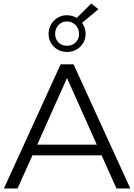

<svg xmlns="http://www.w3.org/2000/svg" viewBox="-20 -1063 757 1083"><path d="M553 -187H163L79 0H2L322 -700H395L715 0H637ZM526 -247 358 -623 190 -247ZM443 -934Q463 -906 463 -872Q463 -830 433 -800Q403 -770 358 -770Q313 -770 283.5 -800Q254 -830 254 -872Q254 -915 284 -946Q314 -977 358 -977Q386 -977 413 -962L495 -1043L535 -1011ZM426 -872Q426 -901 406.5 -921.5Q387 -942 358 -942Q329 -942 310 -922Q291 -902 291 -872Q291 -843 309.5 -824Q328 -805 358 -805Q388 -805 407 -824Q426 -843 426 -872Z"/></svg>

Font: Idrija
Style: Regular
Weight: 400
Designer: Julieta Ulanovsky
Foundry: Julieta Ulanovsky
Version: Version 7.200